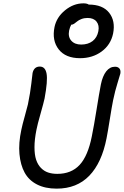

<svg xmlns="http://www.w3.org/2000/svg" viewBox="-20 -1141 737 1142"><path d="M456.1 -794.9Q370.1 -794.9 329.1 -847.4Q288.1 -899.9 304.2 -980Q316.4 -1038.6 366.9 -1079.8Q417.5 -1121.1 476.1 -1121.1Q497.6 -1121.1 507.8 -1113.8Q590.8 -1113.8 629.2 -1065.2Q667.5 -1016.6 652.8 -941.9Q638.7 -874.5 584.5 -834.7Q530.3 -794.9 456.1 -794.9ZM391.1 -959Q383.8 -921.9 404.1 -898.9Q424.3 -876 462.9 -876Q503.9 -876 530.8 -896.7Q557.6 -917.5 564.9 -955.1Q571.8 -990.2 554.4 -1012.2Q537.1 -1034.2 501 -1034.2Q481 -1034.2 464.6 -1027.8Q448.2 -1021.5 439.7 -1014.2Q431.2 -1006.8 421.9 -1000.5Q412.6 -994.1 404.8 -994.1H403.8Q396 -981.4 391.1 -959ZM316.9 -19Q248.5 -19 200 -43.9Q151.4 -68.8 126.5 -114.5Q101.6 -160.2 95.7 -224.9Q89.8 -289.6 106.9 -369.1Q112.8 -398.4 127.7 -451.2Q142.6 -503.9 146 -520Q160.6 -591.8 166.3 -643.8Q171.9 -695.8 173.8 -707Q182.6 -745.1 216.8 -745.1Q249.5 -745.1 257.1 -702.6Q264.6 -660.2 245.1 -555.2Q239.7 -529.8 221.2 -464.8Q202.6 -399.9 196.8 -369.1Q185.1 -311 185.1 -265.9Q185.1 -220.7 194.8 -191.2Q204.6 -161.6 223.4 -142.3Q242.2 -123 266.1 -115Q290 -106.9 320.8 -106.9Q404.3 -106.9 453.6 -160.2Q502.9 -213.4 525.9 -329.1Q539.1 -393.6 554.2 -488.5Q569.3 -583.5 580.1 -639.2Q590.3 -689 611.8 -716.6Q633.3 -744.1 664.1 -744.1Q681.6 -744.1 690.4 -733.4Q699.2 -722.7 695.8 -703.1Q693.8 -693.8 679.2 -647.7Q664.6 -601.6 652.8 -544.9Q645 -506.8 633.1 -431.2Q621.1 -355.5 613.8 -318.8Q585.4 -172.9 511.2 -95.9Q437 -19 316.9 -19Z"/></svg>

Font: Shantell Sans Bouncy
Style: Italic
Weight: 400
Italic angle: -11.31°
Designer: Stephen Nixon, Anya Danilova, Shantell Martin
Foundry: Arrow Type
Version: Version 1.006;[9816181b4]